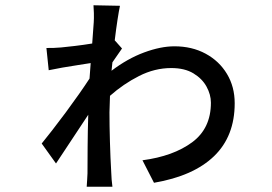

<svg xmlns="http://www.w3.org/2000/svg" viewBox="-20 -670 1040 733"><path d="M337.9 -585Q338.9 -599.1 338.4 -620.1Q337.9 -641.1 336.9 -649.9L438 -647.9Q434.1 -629.9 428.7 -595Q423.3 -560.1 418 -516.1L445.8 -484.9L409.2 -432.1L405.8 -399.9Q466.8 -446.3 530 -469.7Q593.3 -493.2 646 -493.2Q712.9 -493.2 764.9 -465.1Q816.9 -437 846.4 -387.9Q876 -338.9 876 -275.9Q876 -149.9 797.4 -74Q718.8 2 567.9 27.8L523.9 -58.1Q641.6 -73.7 713.4 -126.7Q785.2 -179.7 785.2 -277.8Q785.2 -308.6 768.6 -339.1Q752 -369.6 718.5 -389.9Q685.1 -410.2 633.8 -410.2Q570.8 -410.2 511 -379.9Q451.2 -349.6 399.9 -304.2L397.9 -241.2Q397.9 -189.5 399.7 -128.9Q401.4 -68.4 404.8 -9.8Q404.8 0.5 406.2 15.6Q407.7 30.8 409.2 43H311Q311.5 32.7 312.7 16.8Q314 1 314 -7.8Q314 -47.9 314.5 -108.4Q314.9 -168.9 316.9 -231.9L193.8 -45.9L139.2 -122.1Q155.3 -141.6 179.7 -173.1Q204.1 -204.6 231 -240.7Q257.8 -276.9 281.7 -311Q305.7 -345.2 321.8 -370.1L326.2 -429.2Q305.7 -425.8 276.6 -421.4Q247.6 -417 218 -411.9Q188.5 -406.7 166 -401.9L157.2 -486.8Q172.9 -486.8 185.1 -487.1Q197.3 -487.3 212.9 -488.8Q233.4 -490.7 266.1 -494.6Q298.8 -498.5 332 -503.9Z"/></svg>

Font: Source Han Sans CN Medium
Style: Regular
Weight: 500
Designer: Ryoko NISHIZUKA  (kana, bopomofo & ideographs); Paul D. Hunt (Latin, Greek & Cyrillic); Sandoll Communications , Soo-you
Foundry: Adobe
Version: Version 2.004;hotconv 1.0.118;makeotfexe 2.5.65603